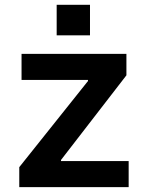

<svg xmlns="http://www.w3.org/2000/svg" viewBox="-20 -766 602 786"><path d="M212 -746.4V-621.4H348.4V-746.4ZM58.9 0H506.7V-106.5H229.8V-111.2L497.5 -457.7V-545.5H68.2V-438.9H340.2V-434.3L58.9 -81.7Z"/></svg>

Font: TID UI Semi Bold
Style: Regular
Weight: 600
Designer: The TID Project Authors
Foundry: Bakken & Bæck
Version: Version 1.001;hotconv 1.0.109;makeotfexe 2.5.65596